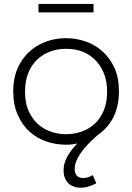

<svg xmlns="http://www.w3.org/2000/svg" viewBox="-20 -714 654 950"><path d="M379.5 215Q356.5 215 337 205.8Q317.5 196.5 306 177Q294.5 157.5 294.5 127.5Q294.5 65.5 363 -4.5Q338.5 2 307 2Q256.5 2 210 -13.8Q163.5 -29.5 126.5 -62.5Q89.5 -95.5 67 -147.5Q45.5 -197 45.5 -262.5Q45.5 -344.5 81 -403.5Q116.5 -462.5 176 -493.8Q235.5 -525 307 -525Q355 -525 401 -509.8Q447 -494.5 484.5 -462.2Q522 -430 546 -379Q568.5 -329.5 568.5 -262.5Q568.5 -118 462 -44.5Q349.5 52.5 349.5 122.5Q349.5 165.5 391.5 167Q414 167 439 152.5L456.5 193Q415 215 379.5 215ZM307 -50Q344.5 -50 381 -62Q417.5 -74 446.2 -99.5Q475 -125 492.5 -165.2Q510 -205.5 510 -261.5Q510 -351 458 -410Q402 -472.5 307 -472.5Q266 -472.5 229.2 -459.2Q192.5 -446 164.5 -419.8Q136.5 -393.5 120.2 -353.8Q104 -314 104 -261.5V-257.5Q104 -205 121 -166.2Q138 -127.5 166.5 -101.2Q195 -75 231.5 -62.5Q268 -50 307 -50ZM443 -652.5H170.5V-694.5H443Z"/></svg>

Font: Argentum Novus Light
Style: Regular
Weight: 300
Designer: Julieta Ulanovsky (font) & Cristiano Sobral (main changes)
Foundry: Julieta Ulanovsky (font) & Cristiano Sobral (main changes)
Version: Version 3.00;November 27, 2020;FontCreator 13.0.0.2655 64-bi